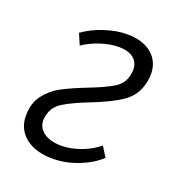

<svg xmlns="http://www.w3.org/2000/svg" viewBox="-87 -492 530 570"><g transform="rotate(20 177.5 -206.5)"><path d="M21 -88Q21 -128 41 -154Q61 -180 89 -195Q117 -210 163 -228Q215 -248 241 -264Q267 -280 272 -309Q274 -319 274 -324Q274 -348 257.5 -361Q241 -374 211 -374Q184 -374 153.5 -364Q123 -354 100 -338L85 -373Q114 -394 151.5 -406Q189 -418 221 -418Q271 -418 299.5 -394Q328 -370 328 -330Q328 -319 325 -305Q316 -261 281 -237Q246 -213 186 -190Q135 -170 108.5 -153.5Q82 -137 76 -108Q74 -98 74 -94Q74 -69 94.5 -54.5Q115 -40 150 -40Q180 -40 212 -52Q244 -64 266 -83L286 -51Q259 -26 219 -10.5Q179 5 139 5Q84 5 52.5 -20.5Q21 -46 21 -88Z"/></g></svg>

Font: Ysabeau Infant Semilight
Style: Italic
Weight: 300
Italic angle: -12°
Designer: Christian Thalmann (Catharsis Fonts)
Version: Version 0.003